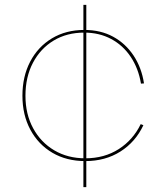

<svg xmlns="http://www.w3.org/2000/svg" viewBox="-20 -772 666 792"><path d="M324 -752H336V0H324ZM571.5 -255.5Q539 -186.5 476.8 -147Q414.5 -107.5 332 -107.5Q254.5 -107.5 196.2 -141.8Q138 -176 105.2 -237Q72.5 -298 72.5 -377Q72.5 -456.5 104.5 -517.8Q136.5 -579 194.2 -613.8Q252 -648.5 328 -648.5Q395.5 -648.5 446.8 -620.5Q498 -592.5 531 -542.8Q564 -493 574 -428L561.5 -427Q551 -490 519.2 -537.5Q487.5 -585 438.5 -611.2Q389.5 -637.5 327.5 -637.5Q256 -637.5 201.5 -604.8Q147 -572 116 -513.2Q85 -454.5 85 -377Q85 -301 116.8 -242.8Q148.5 -184.5 204 -151.8Q259.5 -119 332 -119Q410.5 -119 469.8 -157Q529 -195 560.5 -260Z"/></svg>

Font: Hepta Slab ExtraLight Thin
Style: Regular
Weight: 250
Version: Version 1.102